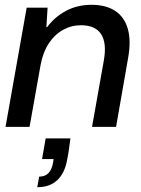

<svg xmlns="http://www.w3.org/2000/svg" viewBox="-20 -528 588 799"><path d="M3 0 91 -496H178L173 -415H176Q208 -458 255 -483Q302 -508 361 -508Q421 -508 459.5 -482.5Q498 -457 512 -407.5Q526 -358 513 -286L463 0H363L412 -276Q425 -348 401 -385.5Q377 -423 317 -423Q277 -423 242 -403.5Q207 -384 183 -347.5Q159 -311 149 -258L103 0ZM135 251 143 207Q168 207 182 192Q196 177 201 148L203 134H155L170 48H273Q270 70 267 92.5Q264 115 259 139Q249 193 218 222Q187 251 135 251Z"/></svg>

Font: DM Sans 36pt Medium
Style: Italic
Weight: 500
Italic angle: -10°
Designer: Colophon Foundry, Jonny Pinhorn
Foundry: Colophon Foundry
Version: Version 4.004;gftools[0.9.30]